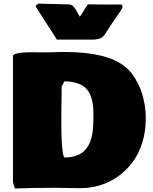

<svg xmlns="http://www.w3.org/2000/svg" viewBox="-20 -1028 845 1063"><path d="M178.2 -991.2Q178.2 -1001 193.4 -1007.8Q220.2 -1007.8 270.8 -1005.9Q321.3 -1003.9 349.6 -1003.9Q370.1 -1003.9 379.9 -998Q389.6 -992.2 403.3 -967.8L421.9 -935.5Q429.7 -945.8 444.3 -969.7Q459 -993.7 466.8 -1003.9Q487.8 -1003.9 527.6 -1003.4Q567.4 -1002.9 586.9 -1002.9H649.4Q658.2 -1002.9 658.2 -992.2Q658.2 -988.8 656.7 -984.9Q655.3 -981 652.1 -975.3Q648.9 -969.7 646.7 -966.3Q644.5 -962.9 639.4 -955.6Q634.3 -948.2 632.8 -946.3Q594.2 -890.6 578.1 -865.2Q575.2 -860.8 568.8 -850.3Q562.5 -839.8 559.6 -835.9Q556.6 -832 549.8 -825.2Q543 -818.4 535.9 -815.7Q528.8 -813 517.1 -810.8Q505.4 -808.6 490.2 -808.6H294.9ZM51.8 -716.8Q51.8 -722.2 57.9 -726.3Q64 -730.5 75.7 -732.7Q87.4 -734.9 99.1 -736.3Q110.8 -737.8 127.2 -738.3Q143.6 -738.8 154.3 -738.8Q165 -738.8 179 -738.5Q192.9 -738.3 195.3 -738.3H250Q266.1 -738.3 295.2 -739.3Q324.2 -740.2 337.9 -740.2Q570.8 -740.2 670.9 -660.2L688.5 -644.5Q696.8 -636.7 707 -624.3Q717.3 -611.8 732.2 -586.7Q747.1 -561.5 758.8 -532.2Q770.5 -502.9 778.8 -460Q787.1 -417 787.1 -371.1Q787.1 -299.8 767.6 -237.8Q748 -175.8 714.1 -130.4Q680.2 -85 634.5 -52Q588.9 -19 535.6 -2.7Q482.4 13.7 425.8 13.7H410.2Q389.2 13.7 347.7 12.7Q306.2 11.7 285.2 11.7Q162.6 11.7 63.5 15.6Q51.8 -7.8 51.8 -27.3ZM338.9 -156.2Q368.2 -156.2 391.6 -162.8Q415 -169.4 431.2 -180.2Q447.3 -190.9 459.5 -207.5Q471.7 -224.1 478.8 -241.7Q485.8 -259.3 490 -282Q494.1 -304.7 495.6 -325Q497.1 -345.2 497.1 -370.1V-400.4Q497.1 -490.2 461.4 -533Q425.8 -575.7 336.9 -578.1Q334.5 -572.8 329.1 -563.5Q323.7 -554.2 321.3 -548.8V-525.4Q321.3 -518.1 320.8 -487.3Q314.5 -160.2 338.9 -156.2Z"/></svg>

Font: Bowlby One SC
Style: Regular
Weight: 400
Width: 1
Version: Version 1.2